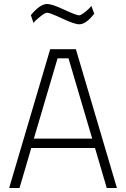

<svg xmlns="http://www.w3.org/2000/svg" viewBox="-20 -944 633 964"><path d="M26 0 232 -697H361L567 0H516L457 -201H137L78 0ZM269 -651 150 -248H443L324 -651ZM439 -914 453 -875Q412 -822 378 -822Q354 -822 292.5 -851Q231 -880 217 -880Q207 -880 190 -867Q173 -854 160 -842L148 -829L135 -868Q181 -924 217 -924Q241 -924 302 -895.5Q363 -867 377 -867Q385 -867 400.5 -878.5Q416 -890 428 -902Z"/></svg>

Font: TitilliumText
Style: Light
Weight: 300
Designer: Accademia di Belle Arti di Urbino and others
Foundry: Accademia di Belle Arti di Urbino and others.
Version: Version 60.001